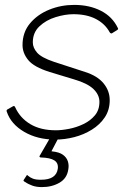

<svg xmlns="http://www.w3.org/2000/svg" viewBox="-20 -560 541 784"><path d="M206 10Q133 10 79 -21.5Q25 -53 8 -103Q5 -110 10 -113L33 -126Q36 -128 38.5 -126.5Q41 -125 42 -122Q62 -78 104 -53Q146 -28 208 -28Q232 -28 262.5 -34Q293 -40 321 -53.5Q349 -67 367.5 -89Q386 -111 386 -144Q386 -173 361.5 -196.5Q337 -220 282 -236L183 -266Q119 -286 95.5 -314.5Q72 -343 72 -376Q72 -428 102.5 -464.5Q133 -501 181 -520.5Q229 -540 283 -540Q345 -540 392 -516Q439 -492 461 -446Q463 -443 462 -441Q461 -439 458 -437L437 -424Q435 -423 432.5 -424Q430 -425 428 -428Q409 -463 371.5 -482.5Q334 -502 280 -502Q246 -502 207 -490Q168 -478 141 -452.5Q114 -427 114 -387Q114 -365 131.5 -345Q149 -325 199 -308L328 -266Q378 -250 403 -219.5Q428 -189 428 -151Q428 -111 408 -81Q388 -51 355 -30.5Q322 -10 283 0Q244 10 206 10ZM259 131Q254 168 223 186Q192 204 151 204Q129 204 112 198Q95 192 81 182Q79 182 77.5 180Q76 178 76 176L89 156Q90 154 91.5 155Q93 156 95 158Q103 165 114.5 169.5Q126 174 147 174Q179 174 196 162.5Q213 151 216 129Q219 106 202 95Q185 84 147 83Q143 83 142 81Q141 79 141 78L189 -5H223L191 56Q190 57 190.5 57.5Q191 58 192 58Q222 61 237 72Q252 83 257 98.5Q262 114 259 131Z"/></svg>

Font: Libre Franklin Thin Thin
Style: Italic
Weight: 250
Italic angle: -8°
Version: Version 3.000